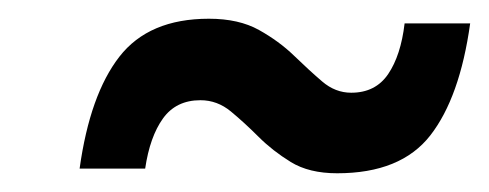

<svg xmlns="http://www.w3.org/2000/svg" viewBox="-20 -379 522 205"><path d="M65 -199Q76 -278 107.5 -318.5Q139 -359 203 -359Q235 -359 256.5 -347Q278 -335 294 -319.5Q310 -304 324 -292Q338 -280 355 -280Q381 -280 394.5 -300Q408 -320 412 -354H482Q471 -275 439.5 -234.5Q408 -194 340 -194Q310 -194 290.5 -206Q271 -218 256 -233Q241 -248 226.5 -260Q212 -272 194 -272Q168 -272 154 -252.5Q140 -233 135 -199Z"/></svg>

Font: Cuprum
Style: Italic
Weight: 400
Italic angle: -10°
Designer: Jovanny Lemonad
Foundry: Jovanny Lemonad
Version: Version 3.000